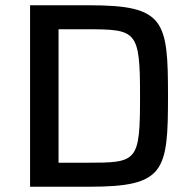

<svg xmlns="http://www.w3.org/2000/svg" viewBox="-20 -708 728 728"><path d="M94 0H319C605 0 617 -58 617 -344C617 -630 605 -688 319 -688H94ZM202 -91V-597H308C498 -597 511 -593 511 -344C511 -93 501 -91 308 -91Z"/></svg>

Font: Saira UNSAM Medium SC
Style: Regular
Weight: 500
Designer: Hector Gatti with collaboration of the Omnibus-Type team
Foundry: Omnibus-Type
Version: Version 1.072;PS 001.072;hotconv 1.0.88;makeotf.lib2.5.64775